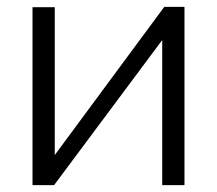

<svg xmlns="http://www.w3.org/2000/svg" viewBox="-20 -541 634 561"><path d="M75 0V-520H140V-88L460 -521H519V0H454V-424L138 0Z"/></svg>

Font: Rising Sun Light
Style: Regular
Weight: 300
Designer: Matt McInerney, Pablo Impallari, Rodrigo Fuenzalida (Raleway font), Stephen Hutchings (Greek), Cristiano Sobral (main ch
Foundry: The Rising Sun Project Authors
Version: Version 4.327; ttfautohint (v1.8.4.7-5d5b-dirty)